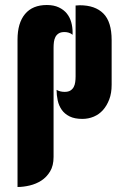

<svg xmlns="http://www.w3.org/2000/svg" viewBox="-20 -747 486 767"><path d="M194 -120Q194 -85 180 -62Q166 -39 145 -25.5Q124 -12 98.5 -6Q73 0 50 0V-589Q50 -655 80 -691Q110 -727 167 -727Q195 -727 215 -717.5Q235 -708 247 -693Q259 -678 264.5 -658.5Q270 -639 270 -618V-608Q263 -614 254.5 -616.5Q246 -619 238 -619Q223 -619 214.5 -613.5Q206 -608 201.5 -599.5Q197 -591 195.5 -580Q194 -569 194 -557ZM282 -725Q287 -725 290.5 -725.5Q294 -726 299 -726Q360 -726 393 -693Q426 -660 426 -587V-408Q426 -375 416.5 -350Q407 -325 391.5 -307.5Q376 -290 354.5 -281Q333 -272 309 -272Q278 -272 258 -282Q238 -292 226.5 -308.5Q215 -325 210.5 -346Q206 -367 206 -388Q220 -380 238 -380Q253 -380 261.5 -385.5Q270 -391 274.5 -399.5Q279 -408 280.5 -419Q282 -430 282 -442Z"/></svg>

Font: Kenia
Style: Regular
Weight: 400
Designer: Julia Petretta
Foundry: Julia Petretta
Version: Version 1.001